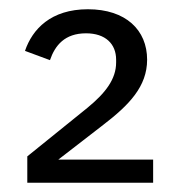

<svg xmlns="http://www.w3.org/2000/svg" viewBox="-20 -724 386 415"><path d="M311 -329V-379H106L203 -454C259 -497 298 -537 298 -595C298 -659 252 -704 170 -704C90 -704 50 -661 34 -614L88 -594C99 -626 120 -652 166 -652C208 -652 231 -629 231 -595V-589C231 -553 208 -523 169 -491L39 -386V-329Z"/></svg>

Font: Braiins Sans
Style: Regular
Weight: 400
Designer: Mike Abbink, Paul van der Laan, Pieter van Rosmalen, Jiri Chlebus, Lubos Buracinsky
Foundry: Bold Monday, Sudetype
Version: Version 1.000;hotconv 1.0.109;makeotfexe 2.5.65596